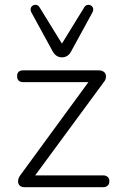

<svg xmlns="http://www.w3.org/2000/svg" viewBox="-20 -777 499 797"><path d="M55 -24Q55 -38 66 -52L347 -436H77Q51 -436 51 -461Q51 -485 77 -485H389Q404 -485 412 -478Q420 -471 420 -460Q420 -446 410 -435L126 -49H408Q420 -49 427 -42.5Q434 -36 434 -25Q434 -13 427 -6.5Q420 0 408 0H81Q69 0 62 -6.5Q55 -13 55 -24ZM198 -565 110 -726Q107 -732 107 -738Q107 -746 113 -751.5Q119 -757 127 -757Q138 -757 144 -747L237 -596L330 -747Q336 -757 347 -757Q355 -757 361 -751.5Q367 -746 367 -738Q367 -732 364 -726L276 -565Q263 -539 237 -539Q212 -539 198 -565Z"/></svg>

Font: SN Pro Light
Style: Regular
Weight: 300
Designer: Tobias Whetton
Foundry: Supernotes
Version: Version 1.002